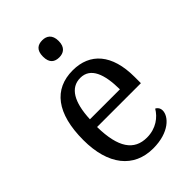

<svg xmlns="http://www.w3.org/2000/svg" viewBox="-227 -850 951 951"><g transform="rotate(-45 248.5 -374.0)"><path d="M256 -638C285 -638 311 -653 311 -698C311 -743 285 -758 256 -758C224 -758 201 -743 201 -698C201 -653 224 -638 256 -638ZM266 10C379 10 432 -49 432 -90C432 -107 422 -119 412 -123C390 -85 346 -50 282 -50C193 -50 146 -115 144 -262H451V-306C451 -464 378 -546 257 -546C125 -546 50 -451 50 -264C50 -91 130 10 266 10ZM356 -314H146C151 -430 188 -493 257 -493C329 -493 355 -421 356 -314Z"/></g></svg>

Font: Noto Serif Armenian SemiCondensed
Style: Regular
Weight: 400
Width: 4
Designer: Monotype Design Team
Foundry: Monotype Imaging Inc.
Version: Version 2.008